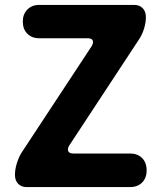

<svg xmlns="http://www.w3.org/2000/svg" viewBox="-20 -763 656 783"><path d="M89 0Q67 0 54 -13.5Q41 -27 41 -50Q41 -72 48.5 -96.5Q56 -121 67 -139L354 -575Q362 -589 358 -598Q354 -607 337 -607H140Q110 -607 91.5 -625.5Q73 -644 73 -675Q73 -705 91.5 -724Q110 -743 140 -743H527Q549 -743 562 -729.5Q575 -716 575 -693Q575 -671 567.5 -646.5Q560 -622 548 -604L262 -169Q254 -155 258.5 -146Q263 -137 279 -137H510Q541 -137 559.5 -118.5Q578 -100 578 -68Q578 -37 559.5 -18.5Q541 0 510 0Z"/></svg>

Font: Chiron GoRound TC EB
Style: Regular
Weight: 700
Designer: Ryoko NISHIZUKA 西塚涼子 (kana, bopomofo & ideographs); Paul D. Hunt (Latin, Greek & Cyrillic); Sandoll Communications 산돌커뮤니
Foundry: Adobe
Version: Version 1.000;hotconv 1.1.1;makeotfexe 2.6.0